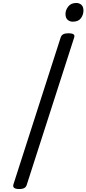

<svg xmlns="http://www.w3.org/2000/svg" viewBox="-20 -1259 582 1293"><path d="M109 14Q87 14 76.5 7Q66 0 70 -16L389 -1008Q394 -1022 406.5 -1028.5Q419 -1035 442 -1035Q465 -1035 475 -1028Q485 -1021 479 -1005L160 -14Q156 0 144 7Q132 14 109 14ZM470 -1113Q449 -1113 435 -1126Q421 -1139 421 -1165Q421 -1191 439.5 -1215Q458 -1239 494 -1239Q514 -1239 528 -1226.5Q542 -1214 542 -1188Q542 -1160 525 -1136.5Q508 -1113 470 -1113Z"/></svg>

Font: Playwrite CO
Style: Regular
Weight: 400
Designer: Veronika Burian, José Scaglione
Foundry: TypeTogether
Version: Version 1.000